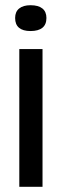

<svg xmlns="http://www.w3.org/2000/svg" viewBox="-20 -716 237 736"><path d="M54 0V-528H143V0ZM97 -597Q68 -597 53 -609.5Q38 -622 38 -647Q38 -671 53.5 -683.5Q69 -696 97 -696Q127 -696 142.5 -683.5Q158 -671 158 -647Q158 -622 142.5 -609.5Q127 -597 97 -597Z"/></svg>

Font: Bricolage Grotesque 36pt Condensed
Style: Regular
Weight: 400
Width: 3
Designer: Mathieu Triay
Foundry: Atelier Triay
Version: Version 1.001;gftools[0.9.33.dev8+g029e19f]